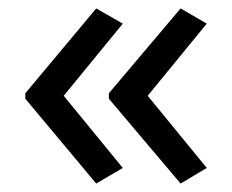

<svg xmlns="http://www.w3.org/2000/svg" viewBox="-20 -491 549 455"><path d="M40 -270V-257L208 -56L271 -93L131 -264L271 -435L208 -471ZM238 -270V-257L408 -56L470 -93L330 -264L470 -435L408 -471Z"/></svg>

Font: Noto Sans Sunuwar
Style: Regular
Weight: 400
Designer: Anshuman Pandey
Foundry: Jamra Patel LLC
Version: Version 1.000